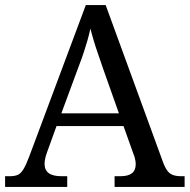

<svg xmlns="http://www.w3.org/2000/svg" viewBox="-20 -734 745 754"><path d="M0 0V-42H19Q39 -42 51 -48Q63 -54 73 -71Q83 -88 95 -120L317 -714H395L621 -95Q629 -74 638 -62.5Q647 -51 660 -46.5Q673 -42 692 -42H705V0H430V-42H453Q483 -42 498 -53.5Q513 -65 513 -90Q513 -96 512 -101.5Q511 -107 509.5 -113.5Q508 -120 505 -127L465 -239H202L164 -134Q161 -126 159 -118Q157 -110 156 -103.5Q155 -97 155 -91Q155 -66 171.5 -54Q188 -42 221 -42H244V0ZM221 -289H447L385 -464Q375 -494 365.5 -521Q356 -548 348.5 -573Q341 -598 335 -622Q330 -598 323.5 -575.5Q317 -553 309 -528.5Q301 -504 289 -473Z"/></svg>

Font: Noto Serif Armenian
Style: Regular
Weight: 400
Designer: Monotype Design Team
Foundry: Monotype Imaging Inc.
Version: Version 2.007